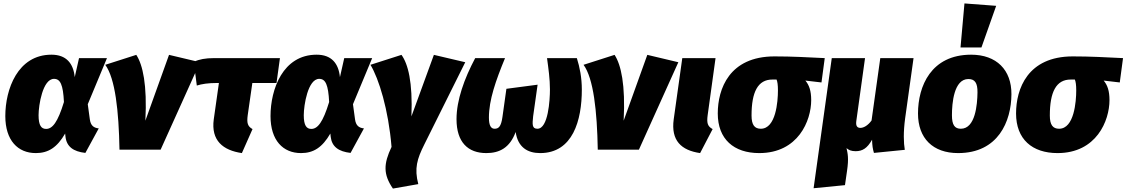

<svg xmlns="http://www.w3.org/2000/svg" viewBox="-20 -873 6571 1120"><path d="M280 -554C83 -554 11 -352 11 -196C11 -54 84 20 189 20C262 20 313 -13 360 -94L362 -75C369 -17 408 11 478 19L556 -124C527 -127 509 -140 504 -177L492 -265L604 -534H441L416 -423C408 -503 367 -554 280 -554ZM295 -413C332 -413 348 -379 353 -278C317 -160 286 -121 249 -121C221 -121 205 -141 205 -201C205 -259 229 -413 295 -413Z M775 -553 594 -495C652 -416 673 -226 677 0H917L1147 -510L966 -553L828 -169C839 -378 813 -495 775 -553Z M1452 -389H1593L1613 -534H1229C1177 -534 1144 -527 1110 -513L1128 -374C1158 -383 1192 -389 1250 -389H1257L1227 -177C1210 -53 1281 4 1391 20L1453 -120C1424 -136 1419 -156 1425 -201Z M1827 -554C1630 -554 1558 -352 1558 -196C1558 -54 1631 20 1736 20C1809 20 1860 -13 1907 -94L1909 -75C1916 -17 1955 11 2025 19L2103 -124C2074 -127 2056 -140 2051 -177L2039 -265L2151 -534H1988L1963 -423C1955 -503 1914 -554 1827 -554ZM1842 -413C1879 -413 1895 -379 1900 -278C1864 -160 1833 -121 1796 -121C1768 -121 1752 -141 1752 -201C1752 -259 1776 -413 1842 -413Z M2322 -553 2141 -495C2190 -414 2246 -234 2264 -16C2217 83 2215 144 2272 227L2420 201C2396 109 2413 54 2455 -30L2694 -510L2511 -553L2380 -194C2388 -396 2360 -500 2322 -553Z M2817 20C2894 20 2954 -11 2988 -103C3001 -14 3057 20 3131 20C3322 20 3374 -172 3374 -350C3374 -420 3362 -480 3345 -534H3171C3179 -475 3188 -413 3188 -351C3188 -289 3178 -122 3115 -122C3083 -122 3085 -147 3090 -195L3116 -379L2934 -355L2911 -191C2903 -132 2887 -122 2865 -122C2845 -122 2832 -139 2832 -187C2832 -290 2872 -403 2926 -534H2752C2688 -414 2643 -288 2643 -178C2643 -43 2710 20 2817 20Z M3565 -553 3384 -495C3442 -416 3463 -226 3467 0H3707L3937 -510L3756 -553L3618 -169C3629 -378 3603 -495 3565 -553Z M4154 -534H3960L3910 -177C3893 -53 3954 4 4064 20L4137 -120C4107 -136 4102 -156 4108 -201Z M4409 20C4636 20 4712 -169 4712 -289C4712 -343 4700 -377 4678 -403L4772 -392L4791 -534C4688 -539 4601 -544 4498 -544C4234 -544 4167 -354 4167 -211C4167 -61 4261 20 4409 20ZM4418 -122C4382 -122 4364 -144 4364 -199C4364 -335 4400 -410 4487 -409H4510C4515 -397 4518 -378 4518 -346C4518 -280 4506 -122 4418 -122Z M5260 -183 5309 -534H5115L5064 -170C5043 -141 5018 -127 4999 -127C4983 -127 4971 -135 4975 -166L5026 -534H4832L4726 225L4909 207L4921 124C4932 50 4925 23 4918 -9C4930 2 4946 9 4971 9C5011 9 5039 -8 5067 -58C5068 -23 5071 -5 5078 19L5258 1C5251 -40 5249 -101 5260 -183Z M5606 -853 5583 -596H5705L5791 -839ZM5569 20C5803 20 5879 -165 5880 -323C5881 -465 5793 -554 5645 -554C5411 -554 5335 -370 5335 -211C5335 -66 5422 20 5569 20ZM5585 -122C5549 -122 5533 -144 5533 -201C5533 -270 5544 -412 5629 -412C5666 -412 5683 -390 5682 -333C5681 -264 5670 -122 5585 -122Z M6149 20C6376 20 6452 -169 6452 -289C6452 -343 6440 -377 6418 -403L6512 -392L6531 -534C6428 -539 6341 -544 6238 -544C5974 -544 5907 -354 5907 -211C5907 -61 6001 20 6149 20ZM6158 -122C6122 -122 6104 -144 6104 -199C6104 -335 6140 -410 6227 -409H6250C6255 -397 6258 -378 6258 -346C6258 -280 6246 -122 6158 -122Z"/></svg>

Font: Fira Sans Heavy
Style: Italic
Weight: 900
Italic angle: -8°
Designer: bBox Type GmbH & Carrois Corporate GbR & Edenspiekermann AG
Foundry: bBox Type GmbH & Carrois Corporate GbR & Edenspiekermann AG
Version: Version 4.301;PS 004.301;hotconv 1.0.88;makeotf.lib2.5.64775